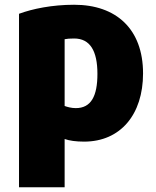

<svg xmlns="http://www.w3.org/2000/svg" viewBox="-20 -575 658 808"><path d="M582 -266C582 -93 487 21 334 21C299 21 272 17 252 10V213H60V-517C117 -538 199 -555 292 -555C469 -555 582 -453 582 -266ZM390 -264C390 -361 359 -413 292 -413C275 -413 261 -412 252 -410V-129C263 -125 280 -120 299 -120C363 -120 390 -170 390 -264Z"/></svg>

Font: Repo Black
Style: Regular
Weight: 900
Designer: Stefan Peev
Foundry: Context Ltd
Version: Version 1.502